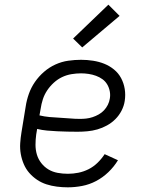

<svg xmlns="http://www.w3.org/2000/svg" viewBox="-20 -794 640 822"><path d="M270 8Q247 8 223.5 5Q200 2 178.5 -5Q157 -12 138.5 -24.5Q120 -37 105.5 -53.5Q91 -70 82 -91Q73 -112 69 -134.5Q65 -157 66.5 -180.5Q68 -204 72 -228L90 -338Q94 -365 103.5 -392Q113 -419 129.5 -443Q146 -467 168.5 -486.5Q191 -506 217.5 -518Q244 -530 272 -534Q300 -538 327 -538Q353 -538 378.5 -534Q404 -530 426.5 -521Q449 -512 468 -496.5Q487 -481 498.5 -459.5Q510 -438 514 -413Q518 -388 514 -362Q511 -341 500.5 -320.5Q490 -300 474 -284Q458 -268 438 -257Q418 -246 397 -240Q376 -234 354.5 -232Q333 -230 312 -230Q290 -230 268.5 -230.5Q247 -231 225 -232Q203 -233 181.5 -235Q160 -237 139 -242L135 -218Q132 -196 132 -174Q132 -152 138 -132Q144 -112 157 -95.5Q170 -79 187.5 -68.5Q205 -58 226.5 -54Q248 -50 271 -50Q293 -50 315.5 -54.5Q338 -59 359 -69.5Q380 -80 397.5 -97Q415 -114 428 -134L485 -108Q468 -80 444 -57Q420 -34 391.5 -19Q363 -4 332 2Q301 8 270 8ZM323 -285Q336 -285 349.5 -286.5Q363 -288 376.5 -292.5Q390 -297 402.5 -304Q415 -311 425 -321.5Q435 -332 441.5 -345Q448 -358 450 -371Q453 -387 450 -403Q447 -419 439 -432.5Q431 -446 418.5 -455Q406 -464 391 -469.5Q376 -475 359.5 -477.5Q343 -480 327 -480Q307 -480 286 -476.5Q265 -473 246 -464Q227 -455 210.5 -440Q194 -425 182 -407Q170 -389 163.5 -369Q157 -349 154 -328L149 -300Q170 -295 191.5 -293Q213 -291 235 -290Q257 -289 279 -287Q301 -285 323 -285ZM332 -591 293 -629 444 -774 492 -726Z"/></svg>

Font: Iosevka Slab Light Extended
Style: Italic
Weight: 300
Width: 7
Italic angle: -9°
Monospace: yes
Designer: Belleve Invis
Foundry: Belleve Invis
Version: Version 11.1.0; ttfautohint (v1.8.3)